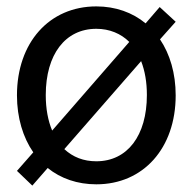

<svg xmlns="http://www.w3.org/2000/svg" viewBox="-20 -564 602 600"><path d="M281 12C428 12 529 -101 529 -266C529 -335 511 -395 480 -441L529 -496L479 -542L435 -491C394 -525 341 -544 281 -544C134 -544 33 -431 33 -266C33 -196 52 -134 84 -88L33 -30L81 16L129 -39C170 -6 222 12 281 12ZM281 -60C241 -60 208 -73 181 -98L421 -373C433 -342 439 -307 439 -267C439 -140 378 -60 281 -60ZM123 -267C123 -394 184 -474 281 -474C322 -474 358 -459 384 -433L143 -156C130 -187 123 -224 123 -267Z"/></svg>

Font: Ronzino
Style: Regular
Weight: 400
Designer: Nunzio Mazzaferro
Foundry: Collletttivo
Version: Version 1.000;Glyphs 3.3 (3337)